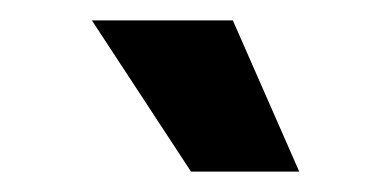

<svg xmlns="http://www.w3.org/2000/svg" viewBox="-20 -725 383 188"><path d="M167 -557 70 -705H208L273 -557Z"/></svg>

Font: Akshar Light
Style: Regular
Weight: 300
Designer: Tall Chai
Foundry: Tall Chai
Version: Version 1.100